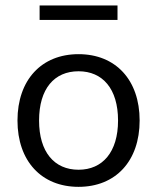

<svg xmlns="http://www.w3.org/2000/svg" viewBox="-20 -687 585 715"><path d="M272.5 8.8C410.8 8.8 500 -87.3 500 -238.2C500 -389.2 410.8 -485.3 272.5 -485.3C134.3 -485.3 45.1 -389.2 45.1 -238.2C45.1 -87.3 134.3 8.8 272.5 8.8ZM272.5 -54.9C182.4 -54.9 125.5 -120.6 125.5 -238.2C125.5 -356.9 182.4 -421.6 272.5 -421.6C361.8 -421.6 419.6 -356.9 419.6 -238.2C419.6 -120.6 361.8 -54.9 272.5 -54.9ZM127.5 -612.7H417.6V-666.7H127.5Z"/></svg>

Font: LL Pando Sans
Style: Regular
Weight: 400
Designer: Joshua Smith
Foundry: Joshua Smith
Version: Version 1.000;Glyphs 3.2.1 (3258)